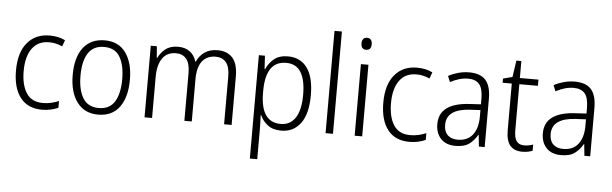

<svg xmlns="http://www.w3.org/2000/svg" viewBox="-57 -972 4531 1421"><g transform="rotate(5 2209.0 -262.0)"><path d="M270 10Q164 10 108.5 -61.5Q53 -133 53 -262Q53 -397 114 -469.5Q175 -542 279 -542Q313 -542 342.5 -535.5Q372 -529 395 -517L378 -470Q330 -492 280 -492Q198 -492 154 -432Q110 -372 110 -263Q110 -161 149 -100.5Q188 -40 272 -40Q305 -40 334.5 -47Q364 -54 390 -65V-15Q366 -4 335.5 3Q305 10 270 10Z M899 -267Q899 -139 845 -64.5Q791 10 686 10Q585 10 529.5 -64.5Q474 -139 474 -267Q474 -398 530 -470Q586 -542 689 -542Q792 -542 845.5 -467.5Q899 -393 899 -267ZM532 -267Q532 -160 569.5 -99.5Q607 -39 687 -39Q767 -39 804.5 -99Q842 -159 842 -267Q842 -370 806 -431.5Q770 -493 688 -493Q609 -493 570.5 -434Q532 -375 532 -267Z M1528 -542Q1599 -542 1638.5 -498Q1678 -454 1678 -359V0H1622V-355Q1622 -427 1594 -460Q1566 -493 1518 -493Q1452 -493 1417 -448Q1382 -403 1382 -313V0H1327V-352Q1327 -427 1299 -460Q1271 -493 1223 -493Q1155 -493 1121 -443Q1087 -393 1087 -304V0H1031V-532H1076L1083 -447H1087Q1105 -486 1140.5 -514Q1176 -542 1233 -542Q1287 -542 1321.5 -516Q1356 -490 1369 -444H1373Q1394 -490 1432.5 -516Q1471 -542 1528 -542Z M2050 -542Q2142 -542 2192.5 -473.5Q2243 -405 2243 -269Q2243 -132 2190.5 -61Q2138 10 2047 10Q1984 10 1945.5 -20Q1907 -50 1890 -91H1886Q1887 -69 1888 -44Q1889 -19 1889 4V236H1834V-532H1879L1885 -433H1889Q1908 -478 1946.5 -510Q1985 -542 2050 -542ZM2041 -493Q1964 -493 1927 -437.5Q1890 -382 1889 -280V-257Q1889 -39 2039 -39Q2109 -39 2147.5 -97Q2186 -155 2186 -269Q2186 -378 2150.5 -435.5Q2115 -493 2041 -493Z M2431 0H2376V-760H2431Z M2621 -730Q2640 -730 2649.5 -718Q2659 -706 2659 -686Q2659 -641 2621 -641Q2583 -641 2583 -686Q2583 -706 2592.5 -718Q2602 -730 2621 -730ZM2648 -532V0H2592V-532Z M2999 10Q2893 10 2837.5 -61.5Q2782 -133 2782 -262Q2782 -397 2843 -469.5Q2904 -542 3008 -542Q3042 -542 3071.5 -535.5Q3101 -529 3124 -517L3107 -470Q3059 -492 3009 -492Q2927 -492 2883 -432Q2839 -372 2839 -263Q2839 -161 2878 -100.5Q2917 -40 3001 -40Q3034 -40 3063.5 -47Q3093 -54 3119 -65V-15Q3095 -4 3064.5 3Q3034 10 2999 10Z M3397 -541Q3480 -541 3519 -497Q3558 -453 3558 -358V0H3515L3506 -87H3504Q3480 -44 3443.5 -17Q3407 10 3342 10Q3271 10 3232.5 -31Q3194 -72 3194 -139Q3194 -219 3251.5 -260.5Q3309 -302 3419 -308L3503 -313V-352Q3503 -430 3475.5 -462Q3448 -494 3393 -494Q3360 -494 3327 -484.5Q3294 -475 3260 -457L3242 -501Q3275 -519 3315 -530Q3355 -541 3397 -541ZM3425 -266Q3252 -256 3252 -139Q3252 -89 3279 -63Q3306 -37 3353 -37Q3426 -37 3464 -85Q3502 -133 3503 -217V-270Z M3848 -38Q3866 -38 3883.5 -41.5Q3901 -45 3914 -50V-4Q3899 2 3880 6Q3861 10 3838 10Q3778 10 3747.5 -25.5Q3717 -61 3717 -139V-486H3649V-517L3718 -535L3736 -658H3773V-532H3911V-486H3773V-141Q3773 -90 3790.5 -64Q3808 -38 3848 -38Z M4181 -541Q4264 -541 4303 -497Q4342 -453 4342 -358V0H4299L4290 -87H4288Q4264 -44 4227.5 -17Q4191 10 4126 10Q4055 10 4016.5 -31Q3978 -72 3978 -139Q3978 -219 4035.5 -260.5Q4093 -302 4203 -308L4287 -313V-352Q4287 -430 4259.5 -462Q4232 -494 4177 -494Q4144 -494 4111 -484.5Q4078 -475 4044 -457L4026 -501Q4059 -519 4099 -530Q4139 -541 4181 -541ZM4209 -266Q4036 -256 4036 -139Q4036 -89 4063 -63Q4090 -37 4137 -37Q4210 -37 4248 -85Q4286 -133 4287 -217V-270Z"/></g></svg>

Font: Noto Sans Myanmar UI SemiCondensed Light
Style: Regular
Weight: 300
Width: 4
Designer: Monotype Design Team
Foundry: Monotype Imaging Inc.
Version: Version 2.103; ttfautohint (v1.8.4.7-5d5b)